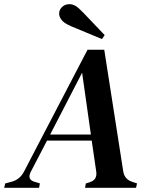

<svg xmlns="http://www.w3.org/2000/svg" viewBox="-42 -899 716 919"><path d="M-22 0 -17 -21 13 -29Q52 -39 72 -76L377 -661H457L548 -78Q554 -41 590 -29L614 -21L609 0H365L369 -21L388 -27Q423 -38 419 -75L397 -226H183L104 -74Q88 -39 123 -29L149 -21L145 0ZM351 -551 198 -255H393ZM459 -731 446 -712Q409 -728 371.5 -743Q334 -758 297 -774Q263 -789 252 -804.5Q241 -820 241 -834Q241 -852 255 -865.5Q269 -879 290 -879Q306 -879 320 -870.5Q334 -862 356 -839Q380 -814 407 -785.5Q434 -757 459 -731Z"/></svg>

Font: DM Serif Text
Style: Italic
Weight: 400
Italic angle: -12°
Designer: Colophon Foundry, Frank Grießhammer
Foundry: Colophon Foundry
Version: Version 5.100; ttfautohint (v1.8.2)